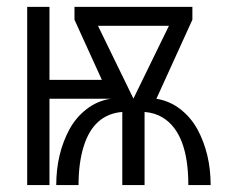

<svg xmlns="http://www.w3.org/2000/svg" viewBox="-20 -535 668 555"><path d="M333.5 0V-211.4Q251 -204.6 222.2 -112.8Q207 -64.9 207 0H142.6Q142.6 -90.3 180.7 -161.1Q199.7 -195.8 230.2 -219.5Q260.7 -243.2 299.3 -249.5H123V0H58.6V-515.1H123V-304.2H274.4L195.3 -478V-515.1H536.1V-478L432.1 -249.5Q470.7 -243.2 501.2 -219.5Q531.7 -195.8 550.8 -161.1Q588.9 -90.3 588.9 0H524.4Q524.4 -149.9 450.2 -195.3Q427.7 -209 397.9 -211.4V0ZM468.3 -460.4H263.2L365.7 -250Z"/></svg>

Font: News Cycle
Style: Regular
Weight: 500
Version: Version 0.5.2